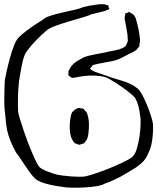

<svg xmlns="http://www.w3.org/2000/svg" viewBox="-55 -828 745 910"><path d="M656 -120Q650 -105 643 -91Q636 -77 625 -64Q604 -42 573 -24Q542 -6 519 8Q500 18 480 27Q460 36 440 43Q429 50 402.5 54.5Q376 59 344.5 60.5Q313 62 286.5 61.5Q260 61 249 59Q234 57 207 52.5Q180 48 152.5 39.5Q125 31 110 17Q95 2 79 -21Q63 -44 48 -67Q33 -90 21 -105Q10 -125 0.5 -146.5Q-9 -168 -16 -190Q-23 -213 -26 -241.5Q-29 -270 -31 -292Q-33 -303 -34 -324.5Q-35 -346 -34.5 -370.5Q-34 -395 -33.5 -416.5Q-33 -438 -32 -449Q-30 -460 -24 -488Q-18 -516 -9 -549.5Q0 -583 11 -611Q22 -639 33 -650Q48 -665 69 -681Q90 -697 111 -711Q132 -725 147 -734Q158 -745 184.5 -753.5Q211 -762 242.5 -769Q274 -776 300.5 -782Q327 -788 338 -794Q354 -798 370 -801Q386 -804 402 -806Q419 -809 434 -808Q439 -808 443 -807Q447 -806 451 -804Q455 -804 457 -803Q459 -802 459.5 -798Q460 -794 460 -792Q463 -789 463 -784Q462 -783 460.5 -783Q459 -783 458 -782Q454 -781 451 -780Q448 -779 445 -777Q440 -775 434 -774Q428 -773 423 -771L380 -761Q369 -755 338.5 -746Q308 -737 272 -726.5Q236 -716 205.5 -704.5Q175 -693 164 -682Q142 -664 115.5 -636.5Q89 -609 73 -586Q61 -571 54 -543Q47 -515 42.5 -486.5Q38 -458 35 -443Q33 -421 31.5 -399Q30 -377 30 -354Q30 -341 30 -326.5Q30 -312 31 -298Q32 -289 40 -262.5Q48 -236 60 -201Q72 -166 86 -131Q100 -96 112.5 -69.5Q125 -43 134 -34Q148 -24 164 -17.5Q180 -11 196 -6Q216 1 237.5 3.5Q259 6 280 8Q296 9 311.5 9.5Q327 10 343 9Q352 8 375.5 1Q399 -6 429 -17Q459 -28 489 -41Q519 -54 542.5 -66Q566 -78 575 -87Q586 -98 594 -125Q602 -152 606.5 -183.5Q611 -215 611.5 -242Q612 -269 609 -280Q607 -303 601 -325Q595 -347 584 -366Q570 -381 542.5 -401.5Q515 -422 487 -439.5Q459 -457 444 -463Q422 -468 396 -469.5Q370 -471 347 -468Q336 -467 325 -465Q314 -463 303 -461Q299 -461 294.5 -459.5Q290 -458 286 -459Q283 -460 279.5 -463Q276 -466 274 -468Q273 -469 271.5 -469.5Q270 -470 269 -471Q269 -471 269 -476Q270 -480 269.5 -484.5Q269 -489 270 -492Q271 -495 273.5 -498.5Q276 -502 277 -504Q285 -519 298 -529.5Q311 -540 326 -547Q341 -558 366.5 -564Q392 -570 417.5 -574.5Q443 -579 458 -583Q472 -586 486 -588.5Q500 -591 513 -595Q516 -597 519.5 -598Q523 -599 526 -600Q530 -602 535.5 -606Q541 -610 543 -614Q545 -617 547.5 -624Q550 -631 551 -635Q551 -638 550.5 -641.5Q550 -645 550 -648Q550 -663 547 -677.5Q544 -692 542 -706Q541 -711 540 -716.5Q539 -722 538 -728Q537 -732 536 -736Q535 -740 536 -744Q536 -747 536.5 -750Q537 -753 538 -756Q538 -758 538.5 -761Q539 -764 540 -765Q541 -766 545 -766.5Q549 -767 550 -768Q552 -769 554 -770Q556 -771 557 -771Q559 -771 562 -769Q565 -767 567 -765L576 -760Q585 -751 589 -739Q603 -692 608 -647Q609 -640 608.5 -632.5Q608 -625 606 -617Q606 -611 605 -608Q604 -606 602 -604Q600 -602 598 -600Q594 -594 592 -592Q584 -585 573.5 -580.5Q563 -576 554 -571Q539 -564 525 -556Q511 -548 495 -543Q479 -538 462 -535.5Q445 -533 428 -529Q420 -528 411.5 -526Q403 -524 395 -522L384 -519Q383 -518 382 -516Q381 -514 380 -512Q377 -510 373 -504Q371 -502 371 -502Q372 -501 376 -498.5Q380 -496 381 -495Q389 -490 398.5 -486.5Q408 -483 418 -480Q433 -475 448 -469.5Q463 -464 478 -459Q499 -452 521 -446Q543 -440 563 -430Q581 -422 599 -407Q610 -396 622 -373Q634 -350 644.5 -323.5Q655 -297 662 -274Q669 -251 670 -240Q671 -225 670 -203Q669 -181 665.5 -158.5Q662 -136 656 -120ZM301 -309Q305 -311 309.5 -313.5Q314 -316 318 -316Q320 -317 322.5 -316Q325 -315 327 -315Q330 -314 334 -314Q338 -314 341 -312L347 -305Q351 -301 354 -297Q357 -293 359 -287Q366 -265 366.5 -242Q367 -219 364 -196Q363 -186 360 -175.5Q357 -165 349 -156Q348 -155 346 -152.5Q344 -150 342 -148Q341 -147 338.5 -147Q336 -147 334 -146Q331 -145 327 -143.5Q323 -142 319 -142Q318 -142 314 -144Q310 -146 305.5 -147Q301 -148 298 -150Q297 -152 296 -154Q295 -156 293 -157Q286 -168 282 -178Q276 -198 275.5 -220Q275 -242 278 -262Q279 -270 281 -279.5Q283 -289 287 -296Q289 -299 293 -302Q297 -305 301 -309Z"/></svg>

Font: Rubik Vinyl
Style: Regular
Weight: 400
Designer: Hubert and Fischer, NaN
Foundry: Hubert and Fischer, NaN
Version: Version 2.200